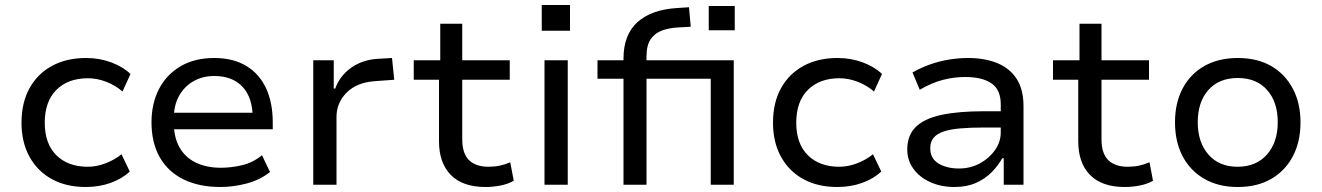

<svg xmlns="http://www.w3.org/2000/svg" viewBox="-20 -739 5288 768"><path d="M323 9Q245 9 187.5 -22.5Q130 -54 98 -112Q66 -170 66 -248Q66 -328 98 -386Q130 -444 188 -475.5Q246 -507 324 -507Q378 -507 425 -489.5Q472 -472 502 -443L470 -373Q441 -398 404.5 -412Q368 -426 332 -426Q252 -426 205.5 -379.5Q159 -333 159 -248Q159 -164 205.5 -118Q252 -72 331 -72Q367 -72 403 -86Q439 -100 466 -122L499 -53Q470 -25 424 -8Q378 9 323 9Z M862 9Q776 9 714 -21.5Q652 -52 619 -110Q586 -168 586 -250Q586 -324 615.5 -382Q645 -440 701.5 -473.5Q758 -507 837 -507Q913 -507 965.5 -475Q1018 -443 1044.5 -385.5Q1071 -328 1071 -249V-222H655V-288H1011L991 -265Q991 -348 950.5 -391.5Q910 -435 837 -435Q791 -435 754.5 -414.5Q718 -394 696.5 -356Q675 -318 675 -263V-251Q675 -190 698 -149.5Q721 -109 763.5 -88.5Q806 -68 864 -68Q904 -68 947.5 -78Q991 -88 1028 -118L1060 -51Q1020 -19 966.5 -5Q913 9 862 9Z M1233 0V-498H1315V-385H1321Q1340 -437 1386 -469Q1432 -501 1495 -504L1548 -507L1557 -420L1475 -414Q1405 -408 1365.5 -367.5Q1326 -327 1326 -271V0Z M1922 9Q1831 9 1783.5 -39Q1736 -87 1736 -174V-420H1635V-498H1741V-644H1829V-498H2019V-420H1829V-182Q1829 -125 1856 -98.5Q1883 -72 1934 -72Q1958 -72 1979.5 -76.5Q2001 -81 2021 -90L2035 -16Q2013 -3 1982.5 3Q1952 9 1922 9Z M2147 -616V-719H2260V-616ZM2158 0V-498H2251V0Z M2474 0V-424H2370V-498H2496L2474 -471V-505Q2474 -600 2530 -650.5Q2586 -701 2690 -707L2736 -710L2743 -632L2689 -629Q2656 -627 2628 -617Q2600 -607 2583 -582.5Q2566 -558 2566 -513V-483L2547 -498H2915V0H2823V-424H2566V0ZM2815 -618V-715H2919V-618Z M3329 9Q3251 9 3193.5 -22.5Q3136 -54 3104 -112Q3072 -170 3072 -248Q3072 -328 3104 -386Q3136 -444 3194 -475.5Q3252 -507 3330 -507Q3384 -507 3431 -489.5Q3478 -472 3508 -443L3476 -373Q3447 -398 3410.5 -412Q3374 -426 3338 -426Q3258 -426 3211.5 -379.5Q3165 -333 3165 -248Q3165 -164 3211.5 -118Q3258 -72 3337 -72Q3373 -72 3409 -86Q3445 -100 3472 -122L3505 -53Q3476 -25 3430 -8Q3384 9 3329 9Z M3798 9Q3744 9 3701 -10.5Q3658 -30 3633.5 -64Q3609 -98 3609 -141Q3609 -198 3643.5 -231.5Q3678 -265 3746 -279.5Q3814 -294 3914 -294H3998V-229H3920Q3864 -229 3822.5 -225.5Q3781 -222 3754.5 -213Q3728 -204 3714.5 -188Q3701 -172 3701 -146Q3701 -105 3734 -85Q3767 -65 3816 -65Q3861 -65 3898.5 -85Q3936 -105 3959.5 -138Q3983 -171 3983 -209V-322Q3983 -380 3946 -405.5Q3909 -431 3841 -431Q3796 -431 3751.5 -419.5Q3707 -408 3659 -380L3630 -449Q3663 -468 3699.5 -481Q3736 -494 3775 -500.5Q3814 -507 3853 -507Q3918 -507 3968 -487Q4018 -467 4046 -424.5Q4074 -382 4074 -314V0H3995V-106H3989Q3973 -77 3947 -50.5Q3921 -24 3884 -7.5Q3847 9 3798 9Z M4479 9Q4388 9 4340.5 -39Q4293 -87 4293 -174V-420H4192V-498H4298V-644H4386V-498H4576V-420H4386V-182Q4386 -125 4413 -98.5Q4440 -72 4491 -72Q4515 -72 4536.5 -76.5Q4558 -81 4578 -90L4592 -16Q4570 -3 4539.5 3Q4509 9 4479 9Z M4931 9Q4854 9 4797.5 -23.5Q4741 -56 4710.5 -114Q4680 -172 4680 -250Q4680 -327 4710.5 -385Q4741 -443 4797.5 -475Q4854 -507 4931 -507Q5009 -507 5064.5 -475Q5120 -443 5151 -385Q5182 -327 5182 -250Q5182 -172 5151.5 -114Q5121 -56 5065 -23.5Q5009 9 4931 9ZM4930 -72Q5005 -72 5048 -121Q5091 -170 5091 -250Q5091 -331 5048.5 -379Q5006 -427 4931 -427Q4856 -427 4813.5 -379Q4771 -331 4771 -250Q4771 -170 4813.5 -121Q4856 -72 4930 -72Z"/></svg>

Font: Nunito Sans 6pt
Style: Regular
Weight: 400
Version: Version 3.101;gftools[0.9.27]